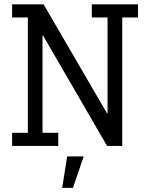

<svg xmlns="http://www.w3.org/2000/svg" viewBox="-20 -687 707 904"><path d="M486.4 -604.9H412.3V-666.7H629.6V-604.9H555.6V0H484L182.7 -519.8H180.2V-61.7H254.3V0H37V-61.7H111.1V-604.9H37V-666.7H185.2L484 -153.1H486.4ZM296.3 49.4H374.1L323.5 197.5H272.8Z"/></svg>

Font: Slabo 27px
Style: Regular
Weight: 400
Version: Version 1.02 Build 003a